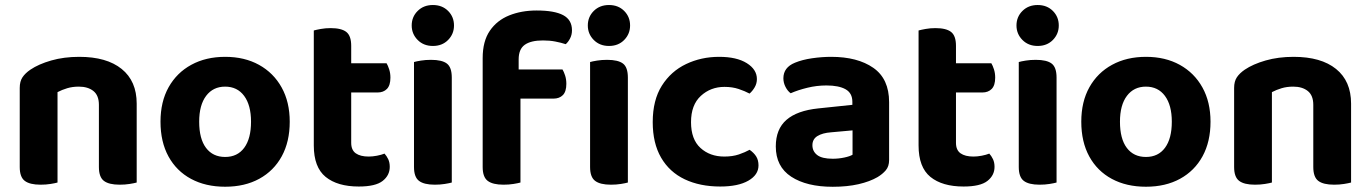

<svg xmlns="http://www.w3.org/2000/svg" viewBox="-20 -718 5384 754"><path d="M516.8 -311.1V-216.7H368.4V-306.3Q368.4 -343.3 346.8 -360.6Q325.2 -377.8 289.6 -377.8Q264.8 -377.8 244.1 -371.6Q223.4 -365.4 205.9 -356.2V-216.7H57.5V-372.8Q57.5 -398.3 68.3 -414.5Q79.1 -430.6 99.3 -444.4Q131.4 -466.2 181.2 -480.5Q231.1 -494.8 291.2 -494.8Q398.9 -494.8 457.8 -447.2Q516.8 -399.6 516.8 -311.1ZM57.5 -262.6H205.9V-1.2Q196.4 1.5 178.4 4.4Q160.4 7.3 139.3 7.3Q97 7.3 77.3 -7.7Q57.5 -22.6 57.5 -62.2ZM368.4 -262.6H516.8V-1.2Q507.2 1.5 489.1 4.4Q471 7.3 450.2 7.3Q407.6 7.3 388 -7.7Q368.4 -22.6 368.4 -62.2Z M1117.8 -240.1Q1117.8 -161.6 1086.5 -104.3Q1055.2 -47.1 998.2 -15.9Q941.2 15.3 864.2 15.3Q787.5 15.3 730.3 -15.5Q673.2 -46.2 641.7 -103.5Q610.3 -160.8 610.3 -240.1Q610.3 -318.5 642.2 -375.5Q674.2 -432.5 731.4 -463.6Q788.6 -494.8 864.4 -494.8Q940.3 -494.8 997.2 -463.3Q1054.2 -431.8 1086 -374.6Q1117.8 -317.4 1117.8 -240.1ZM864 -377.8Q816.9 -377.8 789.6 -341.7Q762.2 -305.6 762.2 -240.1Q762.2 -172.8 789.1 -137.2Q816 -101.6 864.2 -101.6Q912.4 -101.6 939.1 -137.7Q965.8 -173.8 965.8 -240.1Q965.8 -304.9 938.8 -341.4Q911.8 -377.8 864 -377.8Z M1212.3 -264H1359.2V-157.2Q1359.2 -128.6 1377.2 -115.9Q1395.3 -103.2 1427.7 -103.2Q1443.2 -103.2 1460.4 -106.5Q1477.6 -109.8 1490 -114.8Q1498.3 -105.8 1504.5 -93Q1510.6 -80.2 1510.6 -62.8Q1510.6 -29.4 1482.7 -7.5Q1454.8 14.5 1389 14.5Q1305.4 14.5 1258.8 -23.3Q1212.3 -61.2 1212.3 -146.8ZM1305.7 -354.8V-469.5H1498.1Q1503.4 -460.9 1508.3 -445.8Q1513.2 -430.8 1513.2 -413.2Q1513.2 -382.7 1499.5 -368.8Q1485.8 -354.8 1462.6 -354.8ZM1359.2 -238.6H1212.3V-598.3Q1221.8 -601 1239.9 -604.3Q1258 -607.6 1278.4 -607.6Q1320.7 -607.6 1339.9 -592.6Q1359.2 -577.6 1359.2 -538.1Z M1596.8 -617.9Q1596.8 -651.8 1620.2 -675Q1643.5 -698.3 1680 -698.3Q1716.6 -698.3 1739.8 -675Q1762.9 -651.8 1762.9 -617.9Q1762.9 -584.7 1739.8 -561.1Q1716.6 -537.5 1680 -537.5Q1643.5 -537.5 1620.2 -561.1Q1596.8 -584.7 1596.8 -617.9ZM1605.8 -264H1754.2V-1.2Q1744.6 1.5 1726.6 4.4Q1708.6 7.3 1687.5 7.3Q1645.2 7.3 1625.5 -7.7Q1605.8 -22.6 1605.8 -62.2ZM1754.2 -187H1605.8V-474.4Q1615.3 -477.2 1633.4 -480.1Q1651.5 -483 1672.6 -483Q1715.7 -483 1734.9 -468.4Q1754.2 -453.8 1754.2 -413.3Z M1994.5 -330.7V-445.1H2189Q2194.3 -436.6 2199.2 -421.6Q2204.1 -406.6 2204.1 -388.8Q2204.1 -358.4 2190.4 -344.5Q2176.7 -330.7 2153.3 -330.7ZM2016.8 -484.6V-348.6H1875.5V-490.1Q1875.5 -555.9 1903.5 -597Q1931.4 -638 1979.5 -657.4Q2027.6 -676.8 2087.4 -676.8Q2157.4 -676.8 2191.8 -658.4Q2226.2 -640 2226.2 -599Q2226.2 -581.2 2218.6 -566.8Q2211.1 -552.5 2201.6 -544.5Q2182.8 -550.7 2160.7 -554.9Q2138.7 -559.2 2112.2 -559.2Q2064.8 -559.2 2040.8 -542.1Q2016.8 -525.1 2016.8 -484.6ZM1875.5 -378.1H2023.9V-1.2Q2014.4 1.5 1996.4 4.4Q1978.4 7.3 1957.3 7.3Q1915 7.3 1895.3 -7.7Q1875.5 -22.6 1875.5 -62.2ZM2288.4 -617.9Q2288.4 -651.8 2311.7 -675Q2335.1 -698.3 2371.5 -698.3Q2408.2 -698.3 2431.3 -675Q2454.4 -651.8 2454.4 -617.9Q2454.4 -584.7 2431.3 -561.1Q2408.2 -537.5 2371.5 -537.5Q2335.1 -537.5 2311.7 -561.1Q2288.4 -584.7 2288.4 -617.9ZM2297.3 -264H2445.7V-1.2Q2436.2 1.5 2418.2 4.4Q2400.2 7.3 2379.1 7.3Q2336.8 7.3 2317.1 -7.7Q2297.3 -22.6 2297.3 -62.2ZM2445.7 -187H2297.3V-474.4Q2306.9 -477.2 2325 -480.1Q2343.1 -483 2364.2 -483Q2407.2 -483 2426.5 -468.4Q2445.7 -453.8 2445.7 -413.3Z M2825.1 -376.8Q2770.8 -376.8 2732.3 -341.5Q2693.7 -306.1 2693.7 -238.4Q2693.7 -170.8 2730.8 -137Q2767.8 -103.2 2824.4 -103.2Q2857.2 -103.2 2881.8 -111.6Q2906.4 -120.1 2923.8 -129.8Q2940.9 -117.7 2949.8 -103.4Q2958.7 -89 2958.7 -68.4Q2958.7 -31.3 2918.7 -8.4Q2878.8 14.5 2808.4 14.5Q2728.8 14.5 2668.9 -13.9Q2609.1 -42.3 2576.2 -98.9Q2543.3 -155.6 2543.3 -238.4Q2543.3 -324.7 2579.1 -381.5Q2614.9 -438.2 2674.4 -466.5Q2733.8 -494.8 2804.1 -494.8Q2873 -494.8 2912.7 -470Q2952.4 -445.2 2952.4 -407.5Q2952.4 -390.2 2943.9 -375.5Q2935.4 -360.8 2923.6 -350.5Q2905.4 -360.2 2880.8 -368.5Q2856.2 -376.8 2825.1 -376.8Z M3250.2 -94.6Q3273.2 -94.6 3295.4 -99.3Q3317.6 -104 3328 -110.4V-206L3243.6 -198.4Q3209.8 -195.9 3190.1 -183.7Q3170.4 -171.6 3170.4 -147.7Q3170.4 -123.6 3189.3 -109.1Q3208.2 -94.6 3250.2 -94.6ZM3243.9 -494.8Q3347.6 -494.8 3409.6 -451.6Q3471.6 -408.4 3471.6 -316.8V-89.7Q3471.6 -64.6 3458.6 -49.3Q3445.5 -34 3426.2 -22.5Q3396.2 -5 3351.6 5.3Q3307 15.5 3250.2 15.5Q3147.8 15.5 3087.2 -24.1Q3026.6 -63.8 3026.6 -142.9Q3026.6 -211 3068.6 -247.4Q3110.6 -283.8 3193.6 -292.3L3327.3 -306.3V-318.3Q3327.3 -352.4 3300.7 -367.4Q3274.1 -382.4 3225.4 -382.4Q3187.4 -382.4 3150.7 -373.4Q3114 -364.5 3085 -351.8Q3073.2 -360.3 3064.8 -376.6Q3056.4 -393 3056.4 -410.6Q3056.4 -453.3 3102.1 -471.8Q3130.6 -483.6 3169.1 -489.2Q3207.7 -494.8 3243.9 -494.8Z M3587.3 -264H3734.2V-157.2Q3734.2 -128.6 3752.2 -115.9Q3770.3 -103.2 3802.7 -103.2Q3818.2 -103.2 3835.4 -106.5Q3852.6 -109.8 3865 -114.8Q3873.3 -105.8 3879.5 -93Q3885.6 -80.2 3885.6 -62.8Q3885.6 -29.4 3857.7 -7.5Q3829.8 14.5 3764 14.5Q3680.4 14.5 3633.8 -23.3Q3587.3 -61.2 3587.3 -146.8ZM3680.7 -354.8V-469.5H3873.1Q3878.4 -460.9 3883.3 -445.8Q3888.2 -430.8 3888.2 -413.2Q3888.2 -382.7 3874.5 -368.8Q3860.8 -354.8 3837.6 -354.8ZM3734.2 -238.6H3587.3V-598.3Q3596.8 -601 3614.9 -604.3Q3633 -607.6 3653.4 -607.6Q3695.7 -607.6 3714.9 -592.6Q3734.2 -577.6 3734.2 -538.1Z M3971.8 -617.9Q3971.8 -651.8 3995.2 -675Q4018.5 -698.3 4055 -698.3Q4091.6 -698.3 4114.8 -675Q4137.9 -651.8 4137.9 -617.9Q4137.9 -584.7 4114.8 -561.1Q4091.6 -537.5 4055 -537.5Q4018.5 -537.5 3995.2 -561.1Q3971.8 -584.7 3971.8 -617.9ZM3980.8 -264H4129.2V-1.2Q4119.6 1.5 4101.6 4.4Q4083.6 7.3 4062.5 7.3Q4020.2 7.3 4000.5 -7.7Q3980.8 -22.6 3980.8 -62.2ZM4129.2 -187H3980.8V-474.4Q3990.3 -477.2 4008.4 -480.1Q4026.5 -483 4047.6 -483Q4090.7 -483 4109.9 -468.4Q4129.2 -453.8 4129.2 -413.3Z M4733.8 -240.1Q4733.8 -161.6 4702.5 -104.3Q4671.2 -47.1 4614.2 -15.9Q4557.2 15.3 4480.2 15.3Q4403.5 15.3 4346.3 -15.5Q4289.2 -46.2 4257.7 -103.5Q4226.3 -160.8 4226.3 -240.1Q4226.3 -318.5 4258.2 -375.5Q4290.2 -432.5 4347.4 -463.6Q4404.6 -494.8 4480.4 -494.8Q4556.3 -494.8 4613.2 -463.3Q4670.2 -431.8 4702 -374.6Q4733.8 -317.4 4733.8 -240.1ZM4480 -377.8Q4432.9 -377.8 4405.6 -341.7Q4378.2 -305.6 4378.2 -240.1Q4378.2 -172.8 4405.1 -137.2Q4432 -101.6 4480.2 -101.6Q4528.4 -101.6 4555.1 -137.7Q4581.8 -173.8 4581.8 -240.1Q4581.8 -304.9 4554.8 -341.4Q4527.8 -377.8 4480 -377.8Z M5285.8 -311.1V-216.7H5137.4V-306.3Q5137.4 -343.3 5115.8 -360.6Q5094.2 -377.8 5058.6 -377.8Q5033.8 -377.8 5013.1 -371.6Q4992.4 -365.4 4974.9 -356.2V-216.7H4826.5V-372.8Q4826.5 -398.3 4837.3 -414.5Q4848.1 -430.6 4868.3 -444.4Q4900.4 -466.2 4950.2 -480.5Q5000.1 -494.8 5060.2 -494.8Q5167.9 -494.8 5226.8 -447.2Q5285.8 -399.6 5285.8 -311.1ZM4826.5 -262.6H4974.9V-1.2Q4965.4 1.5 4947.4 4.4Q4929.4 7.3 4908.3 7.3Q4866 7.3 4846.3 -7.7Q4826.5 -22.6 4826.5 -62.2ZM5137.4 -262.6H5285.8V-1.2Q5276.2 1.5 5258.1 4.4Q5240 7.3 5219.2 7.3Q5176.6 7.3 5157 -7.7Q5137.4 -22.6 5137.4 -62.2Z"/></svg>

Font: Baloo Bhaijaan 2
Style: Regular
Weight: 400
Designer: Sanskriti Dholi, Noopur Datye and Ek Type
Foundry: Ek Type
Version: Version 1.701